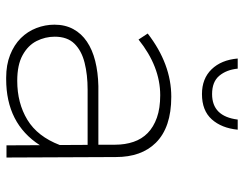

<svg xmlns="http://www.w3.org/2000/svg" viewBox="-102 -668 772 607"><g transform="rotate(90 283.5 -365.0)"><path d="M230.5 1H226Q185.5 1 154 -11.5Q122.5 -24 101.2 -45.2Q80 -66.5 69.2 -94.5Q58.5 -122.5 58.5 -151.5Q58.5 -185.5 72.5 -211.2Q86.5 -237 112 -254.2Q137.5 -271.5 173.2 -280.5Q209 -289.5 252.5 -290.5H438V-343.5Q438 -375 429 -401.5Q420 -428 401 -446.5Q382 -465 352.5 -475.5Q323 -486 281.5 -486Q191 -486 105.5 -417.5L86.5 -446.5Q183 -521 286.5 -521Q383.5 -521 432 -472Q477 -426.5 477 -346L478.5 0H440L439.5 -105.5Q371 1 230.5 1ZM236 -34Q306.5 -34 359.2 -66Q412 -98 439 -168.5L438.5 -256.5H263.5Q217 -256.5 179 -247Q141 -237.5 118.8 -215Q96.5 -192.5 96.5 -152.5Q96.5 -122.5 110.2 -95.2Q124 -68 154.8 -51Q185.5 -34 236 -34ZM278 -618Q229 -618 199.5 -648.5Q170 -679 165.5 -731H197.5Q201 -695.5 220 -672.8Q239 -650 278 -650Q348.5 -650 358.5 -731H390.5Q385.5 -680 357.8 -649Q330 -618 278 -618Z"/></g></svg>

Font: Argentum Novus ExtraLight
Style: Regular
Weight: 250
Designer: Julieta Ulanovsky (font) & Cristiano Sobral (main changes)
Foundry: Julieta Ulanovsky (font) & Cristiano Sobral (main changes)
Version: Version 3.00;November 27, 2020;FontCreator 13.0.0.2655 64-bi